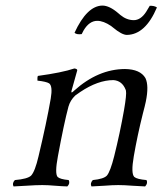

<svg xmlns="http://www.w3.org/2000/svg" viewBox="-20 -668 586 693"><path d="M462.4 -595.2Q487.8 -595.2 507.3 -625Q513.7 -634.8 520.5 -647Q536.6 -647.9 546.4 -641.1Q504.9 -543 438 -542Q419.9 -542 387.7 -568.8Q383.3 -572.3 380.9 -574.2Q353.5 -592.8 331.1 -592.8Q302.2 -592.8 281.7 -558.1Q278.3 -551.8 274.9 -544.9Q255.9 -542.5 249 -549.8Q293.9 -647 349.6 -647.9Q375 -647.9 407.2 -620.1Q412.1 -615.7 414.6 -613.8Q436.5 -595.7 462.4 -595.2ZM247.6 -340.8Q334 -418.5 431.2 -418.9Q486.3 -418 504.9 -386.2Q518.1 -358.9 506.3 -301.3Q503.4 -287.1 495.6 -257.8Q476.1 -180.2 462.9 -104Q452.1 -41.5 464.8 -29.3Q474.6 -21 508.8 -18.1Q514.6 -6.8 503.9 4.9Q485.4 4.4 458.5 2.4Q427.7 0 407 0Q386.2 0 356 2.4Q328.1 4.4 310.1 4.9Q304.2 -6.3 314.9 -18.1Q355 -22 366.2 -34.7Q378.4 -49.8 392.1 -104Q413.1 -188 427.7 -271Q437.5 -327.6 434.6 -340.8Q434.1 -343.3 433.1 -345.2Q420.4 -376.5 389.6 -378.9Q333.5 -378.9 269.5 -335.9Q259.8 -329.1 251.5 -323.2Q233.4 -305.7 227.1 -283.2Q210.9 -222.7 189 -104Q177.2 -41.5 188 -29.3Q196.8 -21 228 -18.1Q233.9 -6.3 223.1 4.9Q204.6 4.4 179.7 2.4Q152.3 0 132.8 0Q109.9 0 74.7 2.4Q45.9 4.4 28.8 4.9Q22.9 -6.8 33.7 -18.1Q79.6 -22 92.3 -34.2Q106.4 -49.3 119.1 -104Q147.9 -224.6 163.1 -312Q170.9 -357.4 157.2 -367.2Q147 -373.5 115.2 -377Q114.3 -388.7 116.7 -394Q203.6 -405.8 248.5 -420.9Q259.3 -419.4 258.8 -414.1Q258.3 -413.1 238.3 -340.8Q235.8 -330.6 242.7 -336.4Q245.1 -338.4 247.6 -340.8Z"/></svg>

Font: Linux Libertine Display Slanted O
Style: Slanted
Weight: 400
Designer: Philipp H. Poll
Foundry: Philipp H. Poll
Version: Version 5.0.9